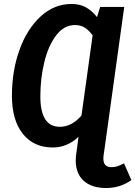

<svg xmlns="http://www.w3.org/2000/svg" viewBox="-20 -727 681 966"><path d="M641 179Q585 219 514 219Q442 219 401.5 183Q361 147 361 79Q361 62 364 44L370 0L375 -39Q319 15 245 15Q150 15 95 -53.5Q40 -122 40 -246Q40 -369 77.5 -474.5Q115 -580 183.5 -643.5Q252 -707 340 -707Q383 -707 413.5 -689.5Q444 -672 468 -641L484 -692H605L509 0L501 56Q500 61 500 70Q500 114 540 114Q558 114 571 109.5Q584 105 604 95ZM390 -146 446 -549Q427 -575 406.5 -588Q386 -601 357 -601Q302 -601 262.5 -549Q223 -497 203 -414.5Q183 -332 183 -242Q183 -89 281 -89Q341 -89 390 -146Z"/></svg>

Font: Fira Sans Condensed SemiBold
Style: Italic
Weight: 600
Width: 3
Italic angle: -8°
Designer: bBox Type GmbH & Carrois Corporate GbR & Edenspiekermann AG
Foundry: bBox Type GmbH & Carrois Corporate GbR & Edenspiekermann AG
Version: Version 4.301